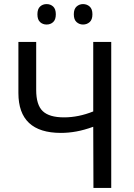

<svg xmlns="http://www.w3.org/2000/svg" viewBox="-20 -919 653 939"><path d="M437 0 436 -299Q392 -283 353.5 -276Q315 -269 278 -269Q70 -269 70 -464V-714H157V-479Q157 -406 189 -375.5Q221 -345 293 -345Q364 -345 436 -374V-714H524V0ZM163 -849Q163 -875 176 -887Q189 -899 208 -899Q227 -899 240 -887Q253 -875 253 -849Q253 -823 240 -811Q227 -799 208 -799Q189 -799 176 -811Q163 -823 163 -849ZM341 -849Q341 -875 354.5 -887Q368 -899 386 -899Q405 -899 418.5 -887Q432 -875 432 -849Q432 -823 418.5 -811Q405 -799 386 -799Q368 -799 354.5 -811Q341 -823 341 -849Z"/></svg>

Font: Noto Sans SemiCondensed
Style: Regular
Weight: 400
Width: 4
Designer: Monotype Design Team
Foundry: Monotype Imaging Inc.
Version: Version 2.013; ttfautohint (v1.8.4.7-5d5b)